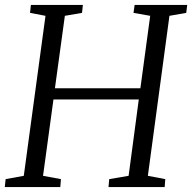

<svg xmlns="http://www.w3.org/2000/svg" viewBox="-24 -763 784 783"><path d="M-4.5 0 -1 -32.5 73 -46 161.5 -698.5 98.5 -710.5 102 -743H314L310.5 -710.5L240.5 -698.5L200 -403H548.5L588.5 -698.5L520.5 -710.5L525 -743H739.5L735.5 -710.5L667 -698.5L579 -46L650 -32.5L647.5 0H418.5L421.5 -32.5L500.5 -46L542 -357.5H194L151.5 -46L224.5 -32.5L222 0Z"/></svg>

Font: Merriweather 60pt Light
Style: Italic
Weight: 300
Italic angle: -7.8°
Version: Version 2.101